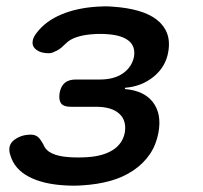

<svg xmlns="http://www.w3.org/2000/svg" viewBox="-20 -578 640 606"><path d="M97 -476Q125 -512 174 -532.5Q223 -553 287 -557Q300 -558 311.5 -558Q323 -558 335 -557Q381 -554 416 -544Q451 -534 474 -516.5Q497 -499 507 -473.5Q517 -448 511 -414Q503 -367 465 -336Q427 -305 375 -301L374 -297Q435 -292 463 -255Q491 -218 480 -159Q473 -121 453 -91.5Q433 -62 401.5 -40.5Q370 -19 329.5 -7.5Q289 4 240 7Q226 8 211.5 8Q197 8 183 7Q115 3 70.5 -20.5Q26 -44 13 -87Q8 -101 10 -113Q12 -125 21.5 -133.5Q31 -142 45 -147.5Q59 -153 78 -153Q85 -153 90.5 -151Q96 -149 100.5 -145Q105 -141 109 -135Q113 -129 117 -122Q124 -103 145 -93.5Q166 -84 198 -82Q212 -81 226.5 -81Q241 -81 256 -82Q305 -85 336 -104.5Q367 -124 374 -160Q380 -198 356 -219.5Q332 -241 283 -241H203Q181 -241 173 -251.5Q165 -262 168 -284Q172 -306 184.5 -316.5Q197 -327 219 -327H295Q340 -327 368 -346.5Q396 -366 403 -399Q408 -432 386 -449.5Q364 -467 320 -470Q308 -471 296 -471Q284 -471 272 -470Q244 -468 222.5 -461Q201 -454 188 -441Q180 -433 173.5 -427.5Q167 -422 160 -418.5Q153 -415 147 -412.5Q141 -410 135 -410Q116 -410 104 -415.5Q92 -421 86.5 -429.5Q81 -438 83.5 -450.5Q86 -463 97 -476Z"/></svg>

Font: Maple Mono Medium
Style: Italic
Weight: 500
Italic angle: -10°
Monospace: yes
Designer: subframe7536
Version: Version 7.000